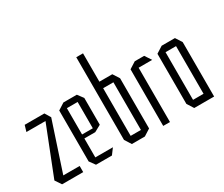

<svg xmlns="http://www.w3.org/2000/svg" viewBox="-120 -1059 1608 1378"><g transform="rotate(-30 683.5 -369.5)"><path d="M23 -453V-454L38 -504H201L195 -453ZM93 -41 23 -51V-52L201 -504L230 -456ZM57 0 23 -51H232V0Z M338 0 304 -47V-48H505V-47L470 0ZM304 -48V-469L359 -504H360V-48ZM360 -205V-238H449V-205ZM360 -456V-504H470L505 -457V-456ZM449 -205V-456H505V-235L450 -205Z M601 -55V-739H657V-55ZM635 0 601 -54V-55H742V0ZM742 0V-450H798V-35L743 0ZM657 -450V-504H764L798 -451V-450Z M895 0V-469L950 -504H951V0ZM951 -450V-504H1028L1063 -451V-450Z M1174 -450V-504H1283L1317 -451V-450ZM1152 0 1118 -54V-55H1261V0ZM1118 -55V-469L1173 -504H1174V-55ZM1261 0V-450H1317V0Z"/></g></svg>

Font: Foldit Light
Style: Regular
Weight: 300
Version: Version 1.003